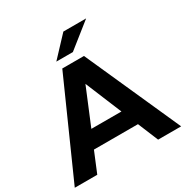

<svg xmlns="http://www.w3.org/2000/svg" viewBox="-209 -1064 1185 1227"><g transform="rotate(-30 383.5 -450.5)"><path d="M544 -150H219L157 0H-9L303 -700H463L776 0H606ZM493 -273 382 -541 271 -273ZM427 -901H595L414 -757H292Z"/></g></svg>

Font: Idrija
Style: Bold
Weight: 700
Designer: Julieta Ulanovsky
Foundry: Julieta Ulanovsky
Version: Version 7.200